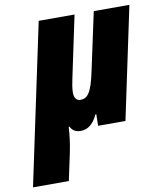

<svg xmlns="http://www.w3.org/2000/svg" viewBox="-140 -624 791 934"><g transform="rotate(-10 255.0 -156.5)"><path d="M-53 240H124L153 104C162 60 167 21 169 -20H173C183 0 199 10 224 10C256 10 285 -8 308 -57H312L311 0H446L563 -553H387L326 -269C304 -162 283 -139 248 -139C230 -139 218 -153 218 -180C218 -201 223 -227 228 -250L292 -553H115Z"/></g></svg>

Font: Noto Sans UI SemiCondensed Black
Style: Italic
Weight: 900
Width: 4
Italic angle: -372°
Designer: Monotype Design Team
Foundry: Monotype Imaging Inc.
Version: Version 1.901